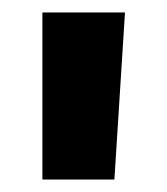

<svg xmlns="http://www.w3.org/2000/svg" viewBox="-20 -704 268 308"><path d="M48 -684H180.5L163.5 -416H48Z"/></svg>

Font: Overused Grotesk
Style: Bold
Weight: 710
Version: Version 0.004